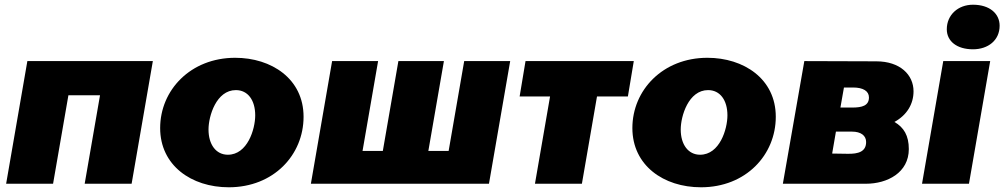

<svg xmlns="http://www.w3.org/2000/svg" viewBox="-20 -779 4258 814"><path d="M6 0H205L270 -375H404L339 0H538L628 -520H96Z M950 15C1140 15 1267 -122 1267 -284C1267 -445 1131 -534 977 -534C788 -534 659 -397 659 -236C659 -78 791 15 950 15ZM946 -123C896 -123 864 -166 864 -230C864 -287 897 -397 980 -397C1031 -397 1062 -354 1062 -290C1062 -231 1029 -123 946 -123Z M1882 -139H1796L1862 -520H1669L1603 -139H1517L1583 -520H1388L1298 0H2053L2143 -520H1948Z M2183 -370H2312L2248 0H2447L2511 -370H2642L2667 -520H2208Z M2952 15C3142 15 3269 -122 3269 -284C3269 -445 3133 -534 2979 -534C2790 -534 2661 -397 2661 -236C2661 -78 2793 15 2952 15ZM2948 -123C2898 -123 2866 -166 2866 -230C2866 -287 2899 -397 2982 -397C3033 -397 3064 -354 3064 -290C3064 -231 3031 -123 2948 -123Z M3299 0H3651C3742 0 3833 -47 3833 -147C3833 -204 3812 -239 3772 -262C3825 -291 3853 -338 3853 -392C3853 -462 3796 -519 3695 -519L3390 -520ZM3508 -128 3524 -221H3592C3630 -221 3652 -204 3652 -177C3652 -136 3619 -126 3573 -127ZM3543 -323 3558 -408H3597C3639 -408 3664 -393 3664 -366C3664 -331 3635 -323 3593 -323Z M3889 0H4088L4178 -520H3979ZM4105 -570C4169 -570 4218 -608 4218 -670C4218 -721 4176 -759 4105 -759C4042 -759 3994 -716 3994 -655C3994 -604 4037 -570 4105 -570Z"/></svg>

Font: Fixel Display 20240404 Black
Style: Italic
Weight: 900
Italic angle: -10°
Designer: AlfaBravo + MacPaw
Foundry: Kyrylo Tkachov, Marchela Mozhyna, Serhii Makarenko, Maria Weinstein, Zakhar Kryvoshyya
Version: Version 1.211;Glyphs 3.2 (3225)